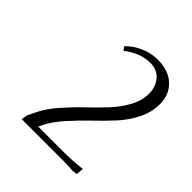

<svg xmlns="http://www.w3.org/2000/svg" viewBox="-142 -799 658 658"><g transform="rotate(45 187.0 -470.0)"><path d="M63 -233.9 66.9 -255.9 83 -289.1Q97.7 -318.8 127.2 -352.5Q156.7 -386.2 186.8 -414.8Q216.8 -443.4 245.4 -473.6Q273.9 -503.9 292 -537.4Q310.1 -570.8 310.1 -604Q310.1 -637.2 290.8 -659.7Q271.5 -682.1 238.8 -682.1Q190.4 -682.1 144 -646L134.8 -659.2Q157.2 -682.1 187.3 -695.1Q217.3 -708 248 -708Q301.3 -708 331.5 -679.7Q361.8 -651.4 361.8 -605Q361.8 -566.4 343.5 -529.3Q325.2 -492.2 295.9 -460.4Q266.6 -428.7 236.1 -399.7Q205.6 -370.6 175.3 -336.9Q145 -303.2 129.9 -273.9L121.1 -255.9H243.2Q284.7 -255.9 332 -261.2L330.1 -240.2L329.1 -233.9L310.1 -231.9Q293 -233.9 263.2 -233.9Z"/></g></svg>

Font: Dihjauti S
Style: Italic
Weight: 400
Italic angle: -9°
Designer: T. Christopher White
Version: Version 3.0.0